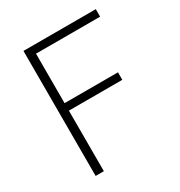

<svg xmlns="http://www.w3.org/2000/svg" viewBox="-166 -815 872 931"><g transform="rotate(-30 270.0 -350.0)"><path d="M100 -700H505V-658H146V-381H445V-339H146V0H100Z"/></g></svg>

Font: Retni Sans Light
Style: Regular
Weight: 300
Designer: Vitaly Kuzmin
Foundry: ParaType Ltd.
Version: Version 1.00;March 2, 2019;FontCreator 11.5.0.2425 64-bit; t